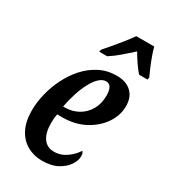

<svg xmlns="http://www.w3.org/2000/svg" viewBox="-190 -858 848 961"><g transform="rotate(30 234.0 -378.0)"><path d="M209 10Q163 10 124.5 -11.5Q86 -33 63.5 -76Q41 -119 41 -184Q41 -229 53 -279Q65 -329 88.5 -376.5Q112 -424 146 -462Q180 -500 224.5 -523Q269 -546 323 -546Q378 -546 408.5 -517Q439 -488 439 -437Q439 -382 406 -334.5Q373 -287 317.5 -258Q262 -229 192 -229H161Q156 -206 156 -177Q156 -121 177.5 -90Q199 -59 240 -59Q279 -59 311.5 -82.5Q344 -106 361 -134Q370 -126 370 -107Q370 -83 352.5 -56Q335 -29 299.5 -9.5Q264 10 209 10ZM176 -278Q219 -278 253.5 -297.5Q288 -317 308 -352Q328 -387 328 -433Q328 -495 291 -495Q270 -495 250.5 -476Q231 -457 214.5 -425Q198 -393 186 -354.5Q174 -316 167 -278ZM189 -619Q206 -638 227.5 -663.5Q249 -689 270.5 -716Q292 -743 308 -766H412Q420 -733 437 -690.5Q454 -648 468 -619L465 -606H417Q401 -623 382 -651Q363 -679 350 -702Q319 -674 290.5 -649.5Q262 -625 232 -606H186Z"/></g></svg>

Font: Noto Serif ExtraCondensed SemiBold
Style: Italic
Weight: 600
Width: 2
Italic angle: -12°
Designer: Monotype Design Team
Foundry: Monotype Imaging Inc.
Version: Version 2.013